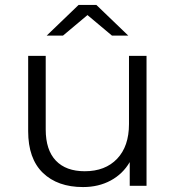

<svg xmlns="http://www.w3.org/2000/svg" viewBox="-20 -752 713 777"><path d="M573 -526V0H505V-96Q477 -48 428 -21.5Q379 5 316 5Q213 5 153.5 -52.5Q94 -110 94 -221V-526H165V-228Q165 -145 206 -102Q247 -59 323 -59Q406 -59 454 -109.5Q502 -160 502 -250V-526ZM433 -608 334 -691 235 -608H169L298 -732H370L499 -608Z"/></svg>

Font: Montserrat-Regular
Style: Regular
Weight: 400
Version: Version 7.200